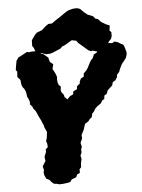

<svg xmlns="http://www.w3.org/2000/svg" viewBox="-60 -932 738 1000"><g transform="rotate(-5 309.0 -432.0)"><path d="M209 21 196 17 182 16 167 3 161 -6 144 -14 135 -34 133 -49 136 -60 131 -79 148 -107 145 -124 146 -132 155 -153 154 -166 166 -177 165 -195 160 -209 165 -225 169 -256 158 -280 154 -296 150 -303 144 -319 138 -330 129 -349 127 -355 119 -371 108 -384 105 -394 93 -407 94 -419 90 -432 82 -448 80 -463 78 -474 71 -490 64 -498 58 -511 56 -525 55 -538 40 -555 42 -583 35 -591 38 -611 43 -639 55 -656 67 -662 89 -674 102 -681 110 -678 122 -680 157 -681 169 -669 173 -664 185 -662 197 -652 210 -641 211 -634 216 -618 232 -605 226 -580 232 -570 241 -552 246 -537 245 -525 246 -510 251 -495 261 -486 259 -465 262 -456 273 -442 276 -429 290 -416 304 -431 322 -440 323 -454 344 -465 345 -479 362 -494 361 -501 369 -518 385 -527 386 -543 401 -558 408 -568 424 -599 432 -611 440 -619 447 -637 462 -645 468 -655 484 -670 505 -682 520 -690 548 -688 560 -695 579 -689 586 -684 605 -674 610 -662 618 -634 617 -621 612 -605 599 -588 589 -576 576 -550 571 -536 558 -521 557 -509 548 -494 533 -485 528 -468 515 -456 503 -445 496 -427 483 -419 481 -401 471 -396 460 -379 442 -367 429 -354 421 -340 412 -331 408 -313 394 -301 389 -293 370 -281 360 -250 347 -225 348 -206 338 -185 343 -163 338 -151 339 -135 332 -118 336 -101 331 -79 330 -58 321 -48V-29L306 -22L300 -8L276 1L267 14L254 17L232 20ZM150 -671 141 -691 140 -696 131 -709 132 -739 151 -766 161 -776 189 -787 210 -806 225 -816 244 -817 262 -830 288 -847 323 -871 336 -878 360 -884 380 -885 396 -880 415 -861 432 -847 460 -836 472 -822 484 -819 500 -802 524 -788 543 -780 539 -754 548 -745V-724L543 -710L533 -700L519 -678L496 -667L493 -657L462 -652L442 -658L436 -655L421 -661L391 -687L370 -705L363 -716L339 -721L300 -698L287 -693L275 -682L237 -666L222 -661L200 -660L178 -667L168 -666Z"/></g></svg>

Font: Winky Rough ExtraBold
Style: Italic
Weight: 800
Italic angle: -8.97852°
Designer: Simon Atzbach
Foundry: typofactur
Version: Version 1.206; ttfautohint (v1.8.4.7-5d5b)